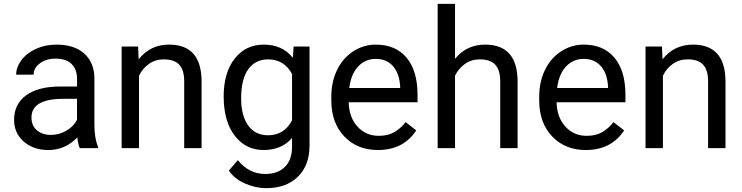

<svg xmlns="http://www.w3.org/2000/svg" viewBox="-20 -770 3859 998"><path d="M394.5 0Q386.7 -15.6 381.8 -55.7Q318.8 9.8 231.4 9.8Q153.3 9.8 103.3 -34.4Q53.2 -78.6 53.2 -146.5Q53.2 -229 116 -274.7Q178.7 -320.3 292.5 -320.3H380.4V-361.8Q380.4 -409.2 352.1 -437.3Q323.7 -465.3 268.6 -465.3Q220.2 -465.3 187.5 -440.9Q154.8 -416.5 154.8 -381.8H64Q64 -421.4 92 -458.3Q120.1 -495.1 168.2 -516.6Q216.3 -538.1 273.9 -538.1Q365.2 -538.1 417 -492.4Q468.8 -446.8 470.7 -366.7V-123.5Q470.7 -50.8 489.3 -7.8V0ZM244.6 -68.8Q287.1 -68.8 325.2 -90.8Q363.3 -112.8 380.4 -147.9V-256.3H309.6Q143.6 -256.3 143.6 -159.2Q143.6 -116.7 171.9 -92.8Q200.2 -68.8 244.6 -68.8Z M697.8 -528.3 700.7 -461.9Q761.2 -538.1 858.9 -538.1Q1026.4 -538.1 1027.8 -349.1V0H937.5V-349.6Q937 -406.7 911.4 -434.1Q885.7 -461.4 831.5 -461.4Q787.6 -461.4 754.4 -438Q721.2 -414.6 702.6 -376.5V0H612.3V-528.3Z M1142.6 -268.6Q1142.6 -392.1 1199.7 -465.1Q1256.8 -538.1 1351.1 -538.1Q1447.8 -538.1 1502 -469.7L1506.3 -528.3H1588.9V-12.7Q1588.9 89.8 1528.1 148.9Q1467.3 208 1364.7 208Q1307.6 208 1252.9 183.6Q1198.2 159.2 1169.4 116.7L1216.3 62.5Q1274.4 134.3 1358.4 134.3Q1424.3 134.3 1461.2 97.2Q1498 60.1 1498 -7.3V-52.7Q1443.8 9.8 1350.1 9.8Q1257.3 9.8 1200 -64.9Q1142.6 -139.6 1142.6 -268.6ZM1233.4 -258.3Q1233.4 -168.9 1270 -117.9Q1306.6 -66.9 1372.6 -66.9Q1458 -66.9 1498 -144.5V-385.7Q1456.5 -461.4 1373.5 -461.4Q1307.6 -461.4 1270.5 -410.2Q1233.4 -358.9 1233.4 -258.3Z M1944.3 9.8Q1836.9 9.8 1769.5 -60.8Q1702.1 -131.3 1702.1 -249.5V-266.1Q1702.1 -344.7 1732.2 -406.5Q1762.2 -468.3 1816.2 -503.2Q1870.1 -538.1 1933.1 -538.1Q2036.1 -538.1 2093.3 -470.2Q2150.4 -402.3 2150.4 -275.9V-238.3H1792.5Q1794.4 -160.2 1838.1 -112.1Q1881.8 -64 1949.2 -64Q1997.1 -64 2030.3 -83.5Q2063.5 -103 2088.4 -135.3L2143.6 -92.3Q2077.1 9.8 1944.3 9.8ZM1933.1 -463.9Q1878.4 -463.9 1841.3 -424.1Q1804.2 -384.3 1795.4 -312.5H2060.1V-319.3Q2056.2 -388.2 2022.9 -426Q1989.7 -463.9 1933.1 -463.9Z M2345.2 -464.4Q2405.3 -538.1 2501.5 -538.1Q2668.9 -538.1 2670.4 -349.1V0H2580.1V-349.6Q2579.6 -406.7 2554 -434.1Q2528.3 -461.4 2474.1 -461.4Q2430.2 -461.4 2397 -438Q2363.8 -414.6 2345.2 -376.5V0H2254.9V-750H2345.2Z M3024.9 9.8Q2917.5 9.8 2850.1 -60.8Q2782.7 -131.3 2782.7 -249.5V-266.1Q2782.7 -344.7 2812.7 -406.5Q2842.8 -468.3 2896.7 -503.2Q2950.7 -538.1 3013.7 -538.1Q3116.7 -538.1 3173.8 -470.2Q3231 -402.3 3231 -275.9V-238.3H2873Q2875 -160.2 2918.7 -112.1Q2962.4 -64 3029.8 -64Q3077.6 -64 3110.8 -83.5Q3144 -103 3168.9 -135.3L3224.1 -92.3Q3157.7 9.8 3024.9 9.8ZM3013.7 -463.9Q2959 -463.9 2921.9 -424.1Q2884.8 -384.3 2876 -312.5H3140.6V-319.3Q3136.7 -388.2 3103.5 -426Q3070.3 -463.9 3013.7 -463.9Z M3420.9 -528.3 3423.8 -461.9Q3484.4 -538.1 3582 -538.1Q3749.5 -538.1 3751 -349.1V0H3660.6V-349.6Q3660.2 -406.7 3634.5 -434.1Q3608.9 -461.4 3554.7 -461.4Q3510.7 -461.4 3477.5 -438Q3444.3 -414.6 3425.8 -376.5V0H3335.4V-528.3Z"/></svg>

Font: Mardoto
Style: Regular
Weight: 400
Designer: Christian Robertson, Vahan Hovhannisyan
Foundry: Google
Version: Version 1.000